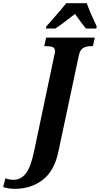

<svg xmlns="http://www.w3.org/2000/svg" viewBox="-159 -951 630 1211"><path d="M-139 229 -125 174Q-100 183 -73 183Q-28 183 3.5 143.5Q35 104 56 3L184 -604Q188 -618 188 -628Q188 -647 174 -653.5Q160 -660 131 -660H120L132 -714H439L427 -660H417Q385 -660 365 -648Q345 -636 338 -600L210 2Q185 126 111 183Q37 240 -65 240Q-104 240 -139 229ZM133 -784 163 -818Q231 -895 259 -931H388Q410 -870 451 -784L448 -771H383Q353 -808 314 -863Q294 -847 284 -840Q223 -792 190 -771H130Z"/></svg>

Font: Noto Serif CondExtraBold
Style: Italic
Weight: 800
Width: 3
Italic angle: -12°
Designer: Monotype Design Team
Foundry: Monotype Imaging Inc.
Version: Version 1.001